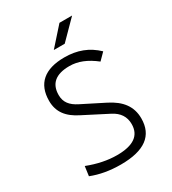

<svg xmlns="http://www.w3.org/2000/svg" viewBox="-214 -1007 1014 1130"><g transform="rotate(-30 293.0 -442.5)"><path d="M269 9.8C429.2 9.8 508.3 -48.8 508.3 -166C508.3 -246.6 465.3 -303.7 380.4 -346.2L230.5 -421.9C181.2 -446.8 155.3 -478 155.3 -527.3C155.3 -605 202.6 -644 294.9 -644C352.5 -644 407.7 -622.1 467.3 -575.2L511.2 -619.6C451.2 -676.8 381.8 -703.1 294.4 -703.1C159.7 -703.1 89.4 -642.1 89.4 -525.9C89.4 -449.7 129.4 -399.4 205.1 -361.8L369.6 -277.3C418 -252.4 442.4 -215.3 442.4 -165.5C442.4 -87.9 387.7 -49.3 276.9 -49.3C213.4 -49.3 147.9 -63 79.6 -89.4L70.8 -24.9C128.9 -2 194.3 9.8 269 9.8ZM263.2 -771.5H337.4L458 -893.6H372.1Z"/></g></svg>

Font: Cascadia Mono NF Light
Style: Regular
Weight: 300
Monospace: yes
Designer: Aaron Bell
Foundry: Saja Typeworks
Version: Version 2404.023